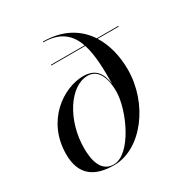

<svg xmlns="http://www.w3.org/2000/svg" viewBox="-178 -893 985 1036"><g transform="rotate(-30 315.0 -375.0)"><path d="M210 -630V-625.5H421.5C444.5 -555 445.5 -464.5 445 -375.5C435 -446.5 406 -490 329 -490C208 -490 40 -380 40 -170C40 -40 115 10 236 10C407 10 557 -190 557 -400C557 -484 538 -563 498.5 -625.5H630V-630H496C444 -708.5 358.5 -760 235 -760V-755.5C341 -755.5 394 -705 420 -630ZM140 -150C140 -324 242 -480 351 -480C423.5 -480 444 -400 444 -330C444 -216 344.5 5.5 236 5.5C157.5 5.5 140 -76 140 -150Z"/></g></svg>

Font: Bodoni* 36pt
Style: Italic
Weight: 400
Italic angle: -13°
Version: Version 2.3